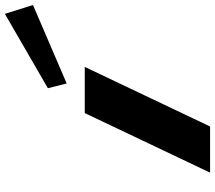

<svg xmlns="http://www.w3.org/2000/svg" viewBox="-67 -813 880 786"><g transform="rotate(-90 373.0 -420.0)"><path d="M404.9 -664 424.3 -587 745.5 -725 709.2 -840ZM303.1 -513H492.1L248.2 0H59.2Z"/></g></svg>

Font: Hussar
Style: BdSuprExtOblFive
Weight: 700
Foundry: Cannot Into Space Fonts
Version: Version 2.00